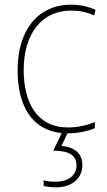

<svg xmlns="http://www.w3.org/2000/svg" viewBox="-20 -558 454 818"><path d="M269 10C314 10 356 0 384 -12V-38C351 -24 310 -15 270 -15C137 -15 81 -121 81 -260C81 -416 159 -513 283 -513C316 -513 349 -507 381 -492L387 -516C356 -530 323 -538 283 -538C141 -538 55 -429 55 -259C55 -111 113 -4 243 9L207 84C271 84 306 102 306 146C306 191 269 216 219 216C198 216 182 215 166 210V234C181 238 199 240 219 240C285 240 331 203 331 145C331 98 299 68 242 64L267 10Z"/></svg>

Font: Noto Sans Malayalam SemiCondensed Thin
Style: Regular
Weight: 100
Width: 4
Designer: Jelle Bosma - Monotype Design Team
Foundry: Monotype Imaging Inc.
Version: Version 2.104